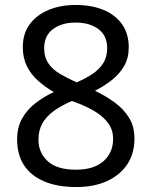

<svg xmlns="http://www.w3.org/2000/svg" viewBox="-20 -744 612 774"><path d="M285 -724Q348 -724 396 -704.5Q444 -685 471.5 -647Q499 -609 499 -553Q499 -510 480.5 -478Q462 -446 431 -421.5Q400 -397 363 -378Q407 -357 443 -330.5Q479 -304 500.5 -269Q522 -234 522 -185Q522 -125 493 -81.5Q464 -38 411.5 -14Q359 10 288 10Q211 10 157.5 -13Q104 -36 76.5 -78.5Q49 -121 49 -182Q49 -231 69.5 -267Q90 -303 124 -329Q158 -355 197 -373Q162 -393 133.5 -418.5Q105 -444 88.5 -477Q72 -510 72 -554Q72 -609 100 -646.5Q128 -684 176 -704Q224 -724 285 -724ZM135 -181Q135 -129 172 -94.5Q209 -60 286 -60Q359 -60 397.5 -94.5Q436 -129 436 -184Q436 -219 417.5 -245.5Q399 -272 365.5 -293Q332 -314 286 -331L270 -337Q226 -318 196 -296Q166 -274 150.5 -246Q135 -218 135 -181ZM284 -653Q229 -653 193.5 -626.5Q158 -600 158 -550Q158 -513 175.5 -488Q193 -463 223 -445.5Q253 -428 289 -412Q324 -427 351.5 -445Q379 -463 395.5 -488.5Q412 -514 412 -550Q412 -600 377 -626.5Q342 -653 284 -653Z"/></svg>

Font: hex115
Style: Regular
Weight: 400
Designer: Monotype Design Team
Foundry: Monotype Imaging Inc.
Version: Version 2.013